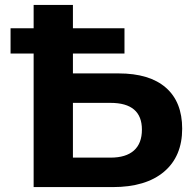

<svg xmlns="http://www.w3.org/2000/svg" viewBox="-20 -762 792 782"><path d="M117 -544H23V-647H117V-742H277V-647H487V-544H277V-463H463Q589 -463 655.5 -405Q722 -347 722 -238Q722 -125 648 -62.5Q574 0 439 0H117ZM558 -234Q558 -343 430 -343H277V-120H430Q493 -120 525.5 -149Q558 -178 558 -234Z"/></svg>

Font: Chess Sans
Style: Bold
Weight: 700
Designer: Wolf Bōese
Foundry: Wolf Bōese
Version: Version 7.223